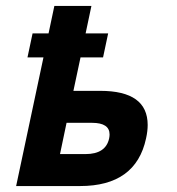

<svg xmlns="http://www.w3.org/2000/svg" viewBox="-20 -625 594 645"><path d="M267.1 -107.4Q335.4 -107.4 346.7 -160.2Q348.1 -167.5 348.1 -173.3Q348.1 -212.4 289.1 -212.4H203.6L181.6 -107.4ZM249 0H34.2L126 -432.1H72.3L89.4 -512.7H143.1L162.6 -605H287.1L267.6 -512.7H343.3L326.2 -432.1H250.5L226.6 -319.8H316.9Q476.1 -319.8 476.1 -205.1Q476.1 -184.6 470.7 -160.2Q436.5 0 249 0Z"/></svg>

Font: Cadman
Style: Bold Italic
Weight: 700
Italic angle: -12°
Designer: Paul James MIller
Foundry: High-Logic / Made with FontCreator
Version: Version 2.114;March 28, 2021;FontCreator 13.0.0.2683 64-bit